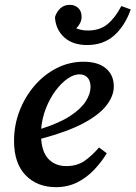

<svg xmlns="http://www.w3.org/2000/svg" viewBox="-20 -759 560 793"><path d="M308 -452Q285 -452 259 -434Q233 -416 209.5 -384.5Q186 -353 170 -312.5Q154 -272 150 -227Q226 -251 270.5 -280.5Q315 -310 334.5 -341Q354 -372 354 -400Q354 -425 341.5 -438.5Q329 -452 308 -452ZM211 14Q134 14 86 -35Q38 -84 38 -177Q38 -242 60.5 -300.5Q83 -359 122.5 -405Q162 -451 214 -477.5Q266 -504 325 -504Q385 -504 417.5 -476.5Q450 -449 450 -402Q450 -363 420 -324Q390 -285 324.5 -250Q259 -215 150 -186Q154 -128 182 -100.5Q210 -73 254 -73Q300 -73 332 -96.5Q364 -120 389 -150L421 -126Q400 -91 369.5 -58.5Q339 -26 299.5 -6Q260 14 211 14ZM340 -573Q280 -573 245 -605Q210 -637 207 -688Q213 -709 228.5 -724Q244 -739 269 -739Q289 -739 303 -726Q317 -713 317 -690Q317 -676 311 -664Q305 -652 295 -642Q316 -633 343 -633Q393 -633 425 -660Q457 -687 481 -734L520 -720Q496 -652 451.5 -612.5Q407 -573 340 -573Z"/></svg>

Font: Source Serif 4 SmText Semibold
Style: Italic
Weight: 600
Italic angle: -12°
Designer: Frank Grießhammer
Foundry: Adobe
Version: Version 4.005;hotconv 1.1.0;makeotfexe 2.6.0